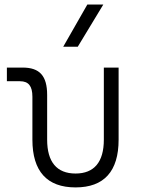

<svg xmlns="http://www.w3.org/2000/svg" viewBox="-20 -815 626 845"><path d="M312.5 9.8C438 9.8 502 -61 502 -200.2V-517.6H437V-200.2C437 -102.1 394.5 -51.3 312.5 -51.3C230 -51.3 187.5 -102.1 187.5 -200.2V-397C187.5 -481 154.8 -517.6 79.6 -517.6H10.3V-457.5H67.9C105.5 -457.5 122.6 -436.5 122.6 -389.2V-200.2C122.6 -61 187 9.8 312.5 9.8ZM258.3 -609.4H322.3L434.6 -794.9H364.3Z"/></svg>

Font: Cascadia Mono NF Light
Style: Regular
Weight: 300
Monospace: yes
Designer: Aaron Bell
Foundry: Saja Typeworks
Version: Version 2404.023